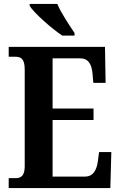

<svg xmlns="http://www.w3.org/2000/svg" viewBox="-20 -951 610 971"><path d="M295 -771H357V-784C332 -822 288 -886 270 -931H130V-921C152 -886 240 -807 295 -771ZM24 0H538L543 -182H481L475 -136C469 -92 452 -58 410 -58H246V-344H453V-402H246V-656H385C427 -656 444 -626 448 -578L452 -532H514L511 -714H24V-664H57C84 -664 105 -656 105 -600V-110C105 -63 87 -50 59 -50H24Z"/></svg>

Font: Noto Serif Bengali Condensed
Style: Bold
Weight: 700
Width: 3
Designer: Juan Bruce, Universal Thirst, Indian Type Foundry and the Monotype Design Team.
Foundry: Monotype Imaging Inc.
Version: Version 2.003